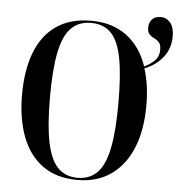

<svg xmlns="http://www.w3.org/2000/svg" viewBox="-54 -821 824 883"><g transform="rotate(5 357.5 -380.0)"><path d="M335 10Q239 10 175 -36Q111 -82 79.5 -165Q48 -248 48 -359Q48 -472 79.5 -554Q111 -636 175 -680.5Q239 -725 336 -725Q434 -725 500 -675.5Q566 -626 596 -537Q621 -548 642 -567.5Q663 -587 663 -620Q663 -643 653.5 -653.5Q644 -664 631 -670Q618 -676 608.5 -685.5Q599 -695 599 -716Q599 -741 613.5 -755.5Q628 -770 652 -770Q679 -770 697 -749Q715 -728 715 -686Q715 -630 683 -589.5Q651 -549 598 -528Q622 -455 622 -358Q622 -246 588.5 -163.5Q555 -81 491 -35.5Q427 10 335 10ZM335 0Q391 0 426 -35.5Q461 -71 477 -150Q493 -229 493 -358Q493 -488 478 -566Q463 -644 428.5 -679.5Q394 -715 336 -715Q279 -715 244 -679.5Q209 -644 193 -566Q177 -488 177 -358Q177 -230 193 -151Q209 -72 244 -36Q279 0 335 0Z"/></g></svg>

Font: Noto Serif Display Condensed SemiBold
Style: Regular
Weight: 600
Width: 3
Designer: Monotype Design Team
Foundry: Monotype Imaging Inc.
Version: Version 2.009